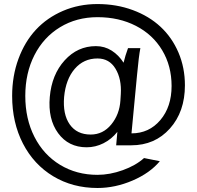

<svg xmlns="http://www.w3.org/2000/svg" viewBox="-20 -728 974 949"><path d="M554.2 -9.8 560.1 -76.2Q530.8 -39.6 491.2 -19.8Q451.7 0 408.2 0Q318.4 0 267.3 -69.8Q216.3 -139.6 226.1 -249Q235.8 -359.4 299.6 -429.7Q363.3 -500 454.1 -500Q497.1 -500 532 -477.8Q566.9 -455.6 590.8 -418Q599.1 -453.1 612.8 -490.2H673.8Q666 -450.7 657.2 -356L629.9 -68.8Q716.8 -68.8 772.5 -134.5Q828.1 -200.2 828.1 -303.2Q828.1 -401.9 781.7 -479.5Q735.4 -557.1 651.9 -600.1Q568.4 -643.1 461.9 -643.1Q358.4 -643.1 276.9 -593.5Q195.3 -543.9 150.1 -455.3Q105 -366.7 105 -253.9Q105 -140.6 150.1 -51.8Q195.3 37.1 276.9 86.7Q358.4 136.2 461.9 136.2Q522.9 136.2 587.2 113Q651.4 89.8 691.9 53.2L770 68.8Q721.2 127.4 635.3 164.3Q549.3 201.2 461.9 201.2Q339.4 201.2 243.2 143.3Q147 85.4 93.5 -18.3Q40 -122.1 40 -253.9Q40 -352.5 71.3 -437.3Q102.5 -522 157.7 -581.3Q212.9 -640.6 291.5 -674.3Q370.1 -708 461.9 -708Q555.7 -708 636.2 -678.2Q716.8 -648.4 773.4 -595.7Q830.1 -543 862.1 -468.3Q894 -393.6 894 -306.2Q894 -175.8 819.8 -92.8Q745.6 -9.8 628.9 -9.8ZM296.9 -249Q289.6 -163.1 324.7 -113Q359.9 -63 428.2 -63Q489.3 -63 530 -112.8Q570.8 -162.6 575.2 -231.9L577.1 -263.2Q581.5 -337.4 551 -388.2Q520.5 -439 461.9 -439Q393.6 -439 349.4 -387.7Q305.2 -336.4 296.9 -249Z"/></svg>

Font: LT Superior
Style: Regular
Weight: 400
Designer: Daniel Lyons
Foundry: LyonsType
Version: Version 1.000